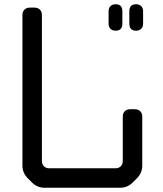

<svg xmlns="http://www.w3.org/2000/svg" viewBox="-20 -783 768 907"><path d="M623 -638Q638 -638 647 -647Q656 -656 656 -671V-730Q656 -745 647 -754Q638 -763 623 -763Q591 -763 591 -730V-671Q591 -638 623 -638ZM526 -638Q558 -638 558 -671V-730Q558 -763 526 -763Q511 -763 502 -754Q493 -745 493 -730V-671Q493 -656 502 -647Q511 -638 526 -638ZM131 79Q156 104 191 104H547Q582 104 607 79L627 59Q652 34 652 -1V-232Q652 -248 642.5 -257.5Q633 -267 617 -267H595Q579 -267 569.5 -257.5Q560 -248 560 -232V-23Q560 -7 550.5 2.5Q541 12 525 12H213Q197 12 187.5 2.5Q178 -7 178 -23V-712Q178 -728 168.5 -737.5Q159 -747 143 -747H121Q105 -747 95.5 -737.5Q86 -728 86 -712V-1Q86 34 111 59Z"/></svg>

Font: WDXL Lubrifont JP N
Style: Regular
Weight: 400
Designer: [WDXL Lubrifont] Copyright 2020-2022 (c) NightFurySL2001, Skr-ZERO; [ZCOOL QingKe HuangYou] Copyright 2018-2022 (c) The 
Version: Version 2.001;hotconv 1.1.1;makeotfexe 2.6.0